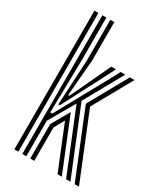

<svg xmlns="http://www.w3.org/2000/svg" viewBox="-199 -880 822 959"><g transform="rotate(30 212.0 -400.0)"><path d="M97.1 0V-800H120V-555L114.3 -249.7H125.8L289.6 -546.7L317.6 -600H344.3L220.6 -377.9L374.5 0H349.6L205.9 -353.4L120 -204.9V0ZM142.9 0V-198.5L202.1 -302.3L324.8 0H300.2L198.3 -251.2L165.8 -192.2V0ZM51.3 0V-800H74.2V0ZM399.1 0 246.3 -376 371.1 -600H397.9L271.8 -374.1L423.8 0ZM128.9 -304.2 142.9 -566.6V-800H165.8V-578.4L148.3 -369.6H155.7L250.5 -571.4L264 -600H290.8L270.8 -560.3L137.7 -304.2Z"/></g></svg>

Font: Big Shoulders Inline Text Thin
Style: Regular
Weight: 100
Designer: Patric King
Foundry: XO Type Co
Version: Version 2.002